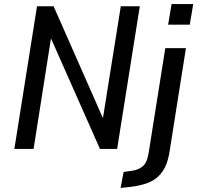

<svg xmlns="http://www.w3.org/2000/svg" viewBox="-20 -736 975 949"><path d="M51 0 163 -705H245L491 -147H488L577 -705H671L559 0H474L229 -553H233L146 0ZM811 -614 828 -716H935L918 -614ZM576 193 591 114 633 108Q663 104 685 86.5Q707 69 715 18L797 -498H899L818 14Q812 53 799 83Q786 113 763.5 135Q741 157 706.5 169.5Q672 182 623 188Z"/></svg>

Font: Nunito Sans 7pt Condensed SemiBold
Style: Italic
Weight: 600
Width: 3
Italic angle: -9°
Designer: Vernon Adams
Foundry: Vernon Adams
Version: Version 3.101;gftools[0.9.27]